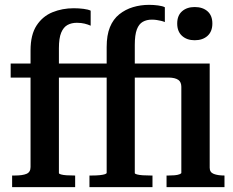

<svg xmlns="http://www.w3.org/2000/svg" viewBox="-20 -772 962 792"><path d="M24 -510H356V-452H24ZM330 -510H732V-452H330ZM420 -59V-578Q420 -627 433.5 -660Q447 -693 472 -713Q497 -733 528.5 -742.5Q560 -752 595 -752Q614 -752 632.5 -749.5Q651 -747 660 -742V-681Q653 -684 644.5 -686Q636 -688 626.5 -689.5Q617 -691 606 -691Q585 -691 569 -682Q553 -673 544.5 -650.5Q536 -628 536 -587V-58Q536 -55 545 -52.5Q554 -50 569 -49Q584 -48 602 -48H609V0H349V-48H358Q378 -48 392 -49.5Q406 -51 413 -53.5Q420 -56 420 -59ZM223 -58Q223 -55 231.5 -52.5Q240 -50 254 -49Q268 -48 287 -48H290V0H30V-48H41Q73 -48 89.5 -55Q106 -62 106 -83V-564Q106 -629 131 -667Q156 -705 196.5 -721.5Q237 -738 284 -738Q305 -738 324.5 -735.5Q344 -733 354 -728V-666Q343 -671 329 -674.5Q315 -678 297 -678Q275 -678 258.5 -669Q242 -660 232.5 -637.5Q223 -615 223 -573ZM783 -606Q751 -606 731 -624Q711 -642 711 -675Q711 -708 731 -725.5Q751 -743 783 -743Q816 -743 836 -725.5Q856 -708 856 -675Q856 -642 836 -624Q816 -606 783 -606ZM728 -59V-414Q728 -423 725 -430.5Q722 -438 715.5 -442.5Q709 -447 699 -449.5Q689 -452 675 -452H666V-510H845V-80Q845 -61 862 -54.5Q879 -48 906 -48V0H667V-48H675Q688 -48 700 -49Q712 -50 720 -53Q728 -56 728 -59Z"/></svg>

Font: Roboto Serif 28pt Condensed Medium
Style: Regular
Weight: 500
Width: 3
Designer: Greg Gazdowicz
Foundry: Commercial Type
Version: Version 1.008